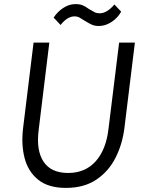

<svg xmlns="http://www.w3.org/2000/svg" viewBox="-20 -908 691 938"><path d="M276 -786 242 -822Q261 -851 289.5 -869.5Q318 -888 349 -888Q369 -888 383 -882.5Q397 -877 416 -863Q433 -853 443 -848Q453 -843 467 -843Q502 -843 539 -886L572 -851Q554 -819 524 -800Q494 -781 463 -781Q443 -781 428.5 -787.5Q414 -794 395 -806Q378 -817 368 -822.5Q358 -828 344 -828Q309 -828 276 -786ZM93 -284 144 -700H221L169 -274Q156 -174 192.5 -118.5Q229 -63 313 -63Q396 -63 447 -119.5Q498 -176 510 -278L562 -700H639L588 -284Q578 -203 544 -136.5Q510 -70 450 -30Q390 10 302 10Q216 10 166.5 -30Q117 -70 100 -136.5Q83 -203 93 -284Z"/></svg>

Font: Haskoy
Style: Italic
Weight: 400
Designer: Ertekin Erdin
Foundry: Ertekin Erdin
Version: Version 2.000; ttfautohint (v1.8.4.7-5d5b)